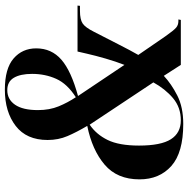

<svg xmlns="http://www.w3.org/2000/svg" viewBox="-12 -752 774 790"><g transform="rotate(-90 375.0 -357.0)"><path d="M260 10Q142 10 87 -39Q32 -88 32 -170Q32 -262 92.5 -313.5Q153 -365 252 -385Q226 -429 210 -466.5Q194 -504 194 -548Q194 -635 252 -679.5Q310 -724 401 -724Q488 -724 529.5 -688Q571 -652 571 -595Q571 -532 524.5 -491.5Q478 -451 375 -423L503 -232Q517 -268 529 -309.5Q541 -351 549 -386L558 -425H747L746 -415H725Q690 -415 673.5 -404Q657 -393 639 -357Q610 -301 587 -255.5Q564 -210 544 -175L621 -63Q645 -29 656 -19.5Q667 -10 683 -10H690L688 0H503L458 -70Q425 -39 377 -14.5Q329 10 260 10ZM370 -432Q425 -467 445.5 -512.5Q466 -558 466 -612Q466 -660 450 -687Q434 -714 399 -714Q361 -714 339 -682Q317 -650 317 -588Q317 -540 332.5 -502.5Q348 -465 370 -432ZM275 0Q328 0 366 -32Q404 -64 431 -113L257 -375Q217 -348 194 -301Q171 -254 171 -172Q171 -82 197 -41Q223 0 275 0Z"/></g></svg>

Font: Noto Serif Display SemiCondensed
Style: Bold Italic
Weight: 700
Width: 4
Italic angle: -12°
Designer: Monotype Design Team
Foundry: Monotype Imaging Inc.
Version: Version 2.009